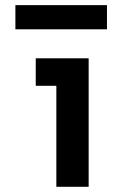

<svg xmlns="http://www.w3.org/2000/svg" viewBox="-20 -717 470 737"><path d="M39.1 -697.3V-604.5H390.6V-697.3ZM117.2 -493.2V-387.7H196.3V0H320.3V-493.2Z"/></svg>

Font: Sen-gleads
Style: Bold
Weight: 700
Designer: Kosal Sen, Philatype
Foundry: Philatype
Version: Version 1.004; ttfautohint (v1.8.3)